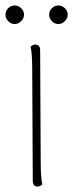

<svg xmlns="http://www.w3.org/2000/svg" viewBox="-26 -675 269 703"><path d="M129 0Q121 8 111 8Q94 8 94 -14L92 -417Q92 -480 86 -504Q94 -512 104 -512Q121 -512 121 -490L123 -87Q123 -24 129 0ZM-6 -621Q-6 -635 4 -645Q14 -655 28 -655Q41 -655 51.5 -645Q62 -635 62 -621Q62 -608 51.5 -597.5Q41 -587 28 -587Q14 -587 4 -597.5Q-6 -608 -6 -621ZM154 -621Q154 -635 164 -645Q174 -655 188 -655Q201 -655 211.5 -645Q222 -635 222 -621Q222 -608 211.5 -597.5Q201 -587 188 -587Q174 -587 164 -597.5Q154 -608 154 -621Z"/></svg>

Font: Arima Madurai Thin
Style: Regular
Weight: 250
Designer: Joana Correia and Natanael Gama
Foundry: NDISCOVER
Version: Version 1.019; ttfautohint (v1.5) -l 7 -r 28 -G 50 -x 13 -D 